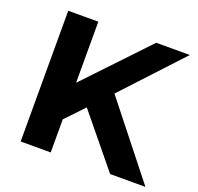

<svg xmlns="http://www.w3.org/2000/svg" viewBox="-123 -833 996 966"><g transform="rotate(20 375.5 -350.0)"><path d="M83 0V-700H244V-373L554 -700H734L444 -388L751 0H562L337 -275L244 -177V0Z"/></g></svg>

Font: Montserrat
Style: Bold
Weight: 700
Designer: Julieta Ulanovsky
Foundry: Julieta Ulanovsky
Version: Version 9.000; ttfautohint (v1.8.4.7-5d5b)